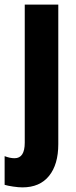

<svg xmlns="http://www.w3.org/2000/svg" viewBox="-53 -570 327 830"><path d="M44 240Q27 240 3.5 236.5Q-20 233 -33 229V105Q-10 114 10 114Q54 114 54 47V-550H199V53Q199 141 159 190.5Q119 240 44 240Z"/></svg>

Font: Noto Sans Lao Looped ExtraCondensed ExtraBold
Style: Regular
Weight: 800
Width: 2
Designer: Mark Frömberg, Ben Mitchell
Foundry: The Fontpad Ltd
Version: Version 1.002; ttfautohint (v1.8.4.7-5d5b)